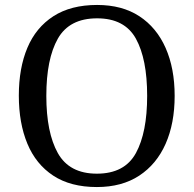

<svg xmlns="http://www.w3.org/2000/svg" viewBox="-20 -745 782 775"><path d="M371 10Q265 10 195 -36Q125 -82 90.5 -165Q56 -248 56 -359Q56 -470 90.5 -552Q125 -634 195.5 -679.5Q266 -725 372 -725Q473 -725 542.5 -679.5Q612 -634 648.5 -551.5Q685 -469 685 -358Q685 -247 648.5 -164.5Q612 -82 542 -36Q472 10 371 10ZM371 -44Q483 -44 528.5 -127Q574 -210 574 -358Q574 -507 528.5 -589Q483 -671 372 -671Q260 -671 213.5 -589Q167 -507 167 -358Q167 -210 213.5 -127Q260 -44 371 -44Z"/></svg>

Font: Noto Serif Oriya
Style: Regular
Weight: 400
Designer: David Williams
Foundry: Google LLC, David Williams
Version: Version 1.051; ttfautohint (v1.8.4.7-5d5b)